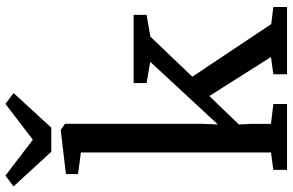

<svg xmlns="http://www.w3.org/2000/svg" viewBox="-224 -857 1059 695"><g transform="rotate(-90 305.5 -509.5)"><path d="M38.2 0V-49.6L101 -58.1V-746.2L22.8 -756.5V-800.3L181.5 -819.1H182.9L204.8 -803.8V-309.4L202.6 -250.4L429.2 -495.2L352.2 -508.4V-555.3H599.2V-508.4L520.4 -494.7L375.3 -342.8L565.8 -57.2L627.7 -49.6V0H384.2V-49.6L446.7 -58.1L305.4 -281.2L202.4 -174.3L204.6 -130.3V-58.1L276.6 -49.6V0ZM103.7 -853.3 -21.8 -990.1 17.3 -1019.3 147.2 -920.1 277 -1019.3 316.2 -989.8 190.7 -853.3Z"/></g></svg>

Font: Merriweather Light
Style: Regular
Weight: 300
Version: Version 2.100